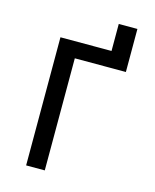

<svg xmlns="http://www.w3.org/2000/svg" viewBox="-129 -977 859 1064"><g transform="rotate(15 300.0 -445.0)"><path d="M125 0V-735H418V-890H525V-643H232V0Z"/></g></svg>

Font: Iosevka Aile Semibold
Style: Regular
Weight: 600
Designer: Belleve Invis
Foundry: Belleve Invis
Version: Version 31.1.0; ttfautohint (v1.8.4)